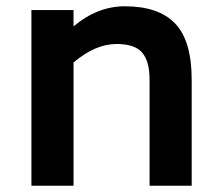

<svg xmlns="http://www.w3.org/2000/svg" viewBox="-20 -591 705 611"><path d="M590 -337V0H456V-337Q456 -396 432.5 -423.5Q409 -451 351 -451Q283 -451 214 -392V0H80V-559H214V-507Q290 -571 377 -571Q485 -571 537.5 -516Q590 -461 590 -337Z"/></svg>

Font: Biryani
Style: Bold
Weight: 700
Designer: Dan Reynolds and Mathieu Reguer
Foundry: Dan Reynolds and Mathieu Reguer
Version: Version 1.004; ttfautohint (v1.1) -l 5 -r 5 -G 72 -x 0 -D la